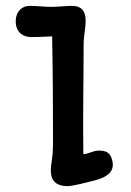

<svg xmlns="http://www.w3.org/2000/svg" viewBox="-20 -615 442 649"><path d="M151.9 -36.6C151.9 -4.9 169.9 14.2 208 14.2C225.1 14.2 270 2.9 309.6 -7.8C343.3 -18.1 365.2 -35.2 360.8 -65.9C356 -89.8 349.1 -106 315.4 -106C293 -106 282.7 -95.2 261.7 -93.8C259.8 -229.5 262.7 -347.2 262.7 -464.8C262.7 -493.7 269.5 -519 269.5 -545.4C269.5 -576.2 256.3 -595.2 223.1 -595.2C201.7 -595.2 176.8 -591.8 152.8 -591.8C129.4 -591.8 105 -595.2 80.1 -595.2C54.7 -595.2 33.2 -576.7 33.2 -542.5C33.2 -503.4 61.5 -489.7 84.5 -489.7C104 -489.7 136.7 -490.7 156.2 -492.2C158.7 -363.8 159.2 -252.9 159.2 -136.2C159.2 -74.2 151.9 -69.3 151.9 -36.6Z"/></svg>

Font: Autour One
Style: Regular
Weight: 400
Designer: Eben Sorkin
Foundry: Eben Sorkin
Version: Version 1.002